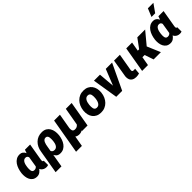

<svg xmlns="http://www.w3.org/2000/svg" viewBox="241 -2157 3735 3735"><g transform="rotate(-45 2108.5 -289.5)"><path d="M22 -249.5 23.4 -259.8Q29.3 -308.1 45.4 -357.9Q61.5 -407.7 89.8 -449.2Q118.2 -490.7 160.2 -515.4Q202.1 -540 259.3 -538.1Q297.4 -536.6 322.5 -517.1Q347.7 -497.6 363 -466.6Q378.4 -435.5 385.7 -399.2Q393.1 -362.8 395 -326.9Q397 -291 396 -262.7L395 -250Q388.2 -211.4 372.8 -165.8Q357.4 -120.1 332.5 -79.6Q307.6 -39.1 272 -13.7Q236.3 11.7 188.5 10.7Q135.3 9.3 100.8 -14.4Q66.4 -38.1 47.6 -76.2Q28.8 -114.3 23.2 -159.7Q17.6 -205.1 22 -249.5ZM185.1 -259.8 184.1 -249.5Q182.1 -231.4 181.4 -209.2Q180.7 -187 184.6 -166.3Q188.5 -145.5 200.9 -131.6Q213.4 -117.7 238.8 -116.7Q264.6 -115.2 283.2 -125.2Q301.8 -135.3 314.5 -152.8Q327.1 -170.4 334.7 -192.1Q342.3 -213.9 345.7 -235.8L350.6 -274.9Q352.1 -293 352.3 -316.2Q352.5 -339.4 347.4 -360.8Q342.3 -382.3 328.9 -396.7Q315.4 -411.1 290 -411.6Q261.2 -412.6 242.2 -397.7Q223.1 -382.8 211.4 -358.9Q199.7 -335 193.6 -308.3Q187.5 -281.7 185.1 -259.8ZM392.1 -528.3H534.7L475.1 -179.7Q474.1 -172.9 472.9 -163.1Q471.7 -153.3 472.2 -143.6Q472.7 -133.8 477.1 -127Q481.4 -120.1 491.7 -119.1Q493.7 -118.7 495.6 -119.1Q497.6 -119.6 499.5 -120.1L500 0.5Q486.3 5.9 472.7 7.8Q459 9.8 444.3 9.3Q414.1 8.3 389.2 -2.9Q364.3 -14.2 346.4 -33.9Q328.6 -53.7 318.8 -79.8Q309.1 -106 309.1 -136.2L356 -424.8Z M504.9 203.1 587.9 -282.2Q595.7 -337.4 618.7 -384.5Q641.6 -431.6 677.7 -466.8Q713.9 -502 761.7 -520.8Q809.6 -539.6 868.2 -538.1Q925.8 -537.1 965.1 -513.4Q1004.4 -489.7 1027.3 -450.7Q1050.3 -411.6 1058.1 -363.3Q1065.9 -314.9 1061 -264.2L1060.1 -253.9Q1054.2 -206.1 1037.8 -158.4Q1021.5 -110.8 993.2 -72Q964.8 -33.2 923.6 -10.5Q882.3 12.2 826.7 10.3Q777.8 8.8 748.3 -17.1Q718.8 -43 703.9 -83Q689 -123 683.1 -167.2Q677.2 -211.4 675.3 -249Q683.1 -246.1 690.9 -243.4Q698.7 -240.7 706.8 -238.5Q714.8 -236.3 723.1 -234.4Q719.2 -204.6 723.1 -178Q727.1 -151.4 743.9 -134Q760.7 -116.7 795.9 -115.7Q823.7 -115.2 842.5 -128.2Q861.3 -141.1 873 -162.1Q884.8 -183.1 890.9 -207.3Q897 -231.4 899.4 -253.9L900.4 -264.2Q901.9 -281.2 902.8 -305.9Q903.8 -330.6 900.1 -354.2Q896.5 -377.9 883.8 -394.3Q871.1 -410.6 845.2 -412.1Q817.9 -413.1 799.8 -398.4Q781.7 -383.8 770.8 -360.4Q759.8 -336.9 753.9 -311.3Q748 -285.6 745.1 -265.1L665.5 203.1Z M1517.1 -528.3H1677.7L1586.4 0H1435.5L1447.8 -130.9ZM1483.4 -245.6 1545.4 -247.6Q1542 -204.1 1529.8 -158.4Q1517.6 -112.8 1494.1 -74Q1470.7 -35.2 1433.8 -11.7Q1397 11.7 1344.2 10.3Q1311.5 9.3 1283 -5.6Q1254.4 -20.5 1235.1 -46.4Q1215.8 -72.3 1211.9 -106L1221.2 -225.6H1300.8Q1299.3 -206.5 1299.8 -187.7Q1300.3 -168.9 1305.4 -153.3Q1310.5 -137.7 1323.5 -128.2Q1336.4 -118.7 1359.9 -118.2Q1389.6 -117.2 1411.1 -127.2Q1432.6 -137.2 1447.3 -155Q1461.9 -172.9 1470.7 -196.3Q1479.5 -219.7 1483.4 -245.6ZM1194.3 -528.3H1355L1228 203.1H1067.4Z M1733.4 -255.9 1734.4 -266.1Q1740.7 -323.2 1762.2 -373Q1783.7 -422.9 1819.6 -460.4Q1855.5 -498 1904.3 -518.8Q1953.1 -539.6 2013.7 -538.1Q2071.8 -537.1 2114.3 -515.6Q2156.7 -494.1 2184.1 -457.3Q2211.4 -420.4 2222.9 -372.3Q2234.4 -324.2 2229.5 -270L2228.5 -259.3Q2222.2 -202.6 2200.2 -153.3Q2178.2 -104 2142.3 -66.9Q2106.4 -29.8 2057.6 -9.3Q2008.8 11.2 1948.7 9.8Q1891.6 8.8 1848.9 -12.5Q1806.2 -33.7 1778.8 -70.1Q1751.5 -106.4 1740 -154.1Q1728.5 -201.7 1733.4 -255.9ZM1895 -266.1 1894 -255.9Q1892.6 -235.8 1892.3 -212.2Q1892.1 -188.5 1897.5 -166.7Q1902.8 -145 1917.2 -131.1Q1931.6 -117.2 1959 -116.2Q1988.3 -115.2 2008.1 -128.4Q2027.8 -141.6 2040 -163.6Q2052.2 -185.5 2058.8 -210.9Q2065.4 -236.3 2067.9 -259.8L2068.8 -270Q2070.3 -289.6 2070.6 -313.7Q2070.8 -337.9 2065.4 -359.9Q2060.1 -381.8 2045.4 -396.2Q2030.8 -410.6 2003.4 -411.6Q1974.1 -412.6 1954.3 -398.9Q1934.6 -385.3 1922.4 -363Q1910.2 -340.8 1903.8 -315.2Q1897.5 -289.6 1895 -266.1Z M2452.6 -119.1 2616.2 -528.3H2789.6L2539.1 0H2437ZM2456.5 -528.3 2491.7 -105 2474.1 0H2376L2291 -528.3Z M2843.3 -528.3H3004.4L2943.4 -175.8Q2941.4 -158.7 2943.4 -147.7Q2945.3 -136.7 2953.9 -131.1Q2962.4 -125.5 2980 -124.5Q2990.7 -124 3001 -125Q3011.2 -126 3021.5 -127L3010.3 -7.8Q2989.3 -1.5 2967.3 1.7Q2945.3 4.9 2923.3 4.9Q2873.5 3.9 2840.1 -15.6Q2806.6 -35.2 2791.5 -70.8Q2776.4 -106.4 2781.2 -156.2Z M3339.8 -528.3 3248.5 0H3087.9L3179.2 -528.3ZM3699.2 -528.3 3413.6 -184.6H3259.3L3267.6 -338.4H3344.2L3483.9 -528.3ZM3404.3 0 3329.1 -219.7 3482.9 -285.6 3604 0Z M3693.8 -249.5 3695.3 -259.8Q3701.2 -308.1 3717.3 -357.9Q3733.4 -407.7 3761.7 -449.2Q3790 -490.7 3832 -515.4Q3874 -540 3931.2 -538.1Q3969.2 -536.6 3994.4 -517.1Q4019.5 -497.6 4034.9 -466.6Q4050.3 -435.5 4057.6 -399.2Q4064.9 -362.8 4066.9 -326.9Q4068.8 -291 4067.9 -262.7L4066.9 -250Q4060.1 -211.4 4044.7 -165.8Q4029.3 -120.1 4004.4 -79.6Q3979.5 -39.1 3943.8 -13.7Q3908.2 11.7 3860.4 10.7Q3807.1 9.3 3772.7 -14.4Q3738.3 -38.1 3719.5 -76.2Q3700.7 -114.3 3695.1 -159.7Q3689.5 -205.1 3693.8 -249.5ZM3856.9 -259.8 3856 -249.5Q3854 -231.4 3853.3 -209.2Q3852.5 -187 3856.4 -166.3Q3860.4 -145.5 3872.8 -131.6Q3885.3 -117.7 3910.6 -116.7Q3936.5 -115.2 3955.1 -125.2Q3973.6 -135.3 3986.3 -152.8Q3999 -170.4 4006.6 -192.1Q4014.2 -213.9 4017.6 -235.8L4022.5 -274.9Q4023.9 -293 4024.2 -316.2Q4024.4 -339.4 4019.3 -360.8Q4014.2 -382.3 4000.7 -396.7Q3987.3 -411.1 3961.9 -411.6Q3933.1 -412.6 3914.1 -397.7Q3895 -382.8 3883.3 -358.9Q3871.6 -335 3865.5 -308.3Q3859.4 -281.7 3856.9 -259.8ZM4064 -528.3H4206.5L4147 -179.7Q4146 -172.9 4144.8 -163.1Q4143.6 -153.3 4144 -143.6Q4144.5 -133.8 4148.9 -127Q4153.3 -120.1 4163.6 -119.1Q4165.5 -118.7 4167.5 -119.1Q4169.4 -119.6 4171.4 -120.1L4171.9 0.5Q4158.2 5.9 4144.5 7.8Q4130.9 9.8 4116.2 9.3Q4085.9 8.3 4061 -2.9Q4036.1 -14.2 4018.3 -33.9Q4000.5 -53.7 3990.7 -79.8Q3981 -106 3981 -136.2L4027.8 -424.8ZM3959 -613.3 4028.3 -782.2H4179.7L4060.5 -613.3Z"/></g></svg>

Font: Roboto Black
Style: Italic
Weight: 900
Italic angle: -12°
Designer: Christian Robertson
Foundry: Google
Version: Version 3.0; 2020